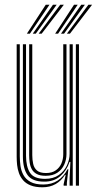

<svg xmlns="http://www.w3.org/2000/svg" viewBox="-20 -788 411 815"><path d="M160.2 7Q130.2 7 110.2 -1Q90.2 -9 78.4 -22.6Q66.5 -36.2 60.5 -53.1Q54.5 -70 52.6 -87.9Q50.8 -105.8 50.8 -122.2V-600H64V-124.5Q64 -105 66.9 -83.9Q69.8 -62.8 79.6 -44.9Q89.5 -27 109.5 -15.9Q129.5 -4.8 163.8 -4.8Q199.5 -4.8 225.2 -21.8Q251 -38.8 266.5 -69.5H270.2L263.8 -11.8V0H250.2L250 -5.5L258.8 -45.8H256Q240.2 -20.5 216.2 -6.8Q192.2 7 160.2 7ZM302 0V-600H315.2V0ZM173.8 -41.8Q150 -41.8 136 -49.4Q122 -57 115.1 -69.6Q108.2 -82.2 106 -97.8Q103.8 -113.2 103.8 -128.8V-600H117V-129.5Q117 -110 120.8 -92.6Q124.5 -75.2 136.9 -64.4Q149.2 -53.5 175.5 -53.5Q200.5 -53.5 216.6 -64.8Q232.8 -76 240.6 -94.2Q248.5 -112.5 248.5 -133.2V-600H262.2V-134Q262.2 -110.5 252.6 -89.2Q243 -68 223.5 -54.9Q204 -41.8 173.8 -41.8ZM167 -17Q116.8 -17.2 97 -44.9Q77.2 -72.5 77.2 -125.2V-600H90.5V-126.8Q90.5 -80.5 107.4 -54.6Q124.2 -28.8 171.2 -28.8Q206.5 -28.8 229.6 -45.1Q252.8 -61.5 264.1 -86Q275.5 -110.5 275.5 -135.2V-600H288.8V0H275.5V-32L278.8 -100.5H275Q263.8 -65 236.4 -40.8Q209 -16.5 167 -17ZM94 -645 174.2 -767.8H190L106.8 -645ZM119 -645 204.8 -767.8H220.5L131.8 -645ZM144 -645 235.5 -767.8H251L156.8 -645ZM214 -645 294.2 -767.8H309.8L226.5 -645ZM238.8 -645 324.8 -767.8H340.2L251.8 -645ZM263.8 -645 355.2 -767.8H370.8L276.8 -645Z"/></svg>

Font: Big Shoulders Inline Display Thin
Style: Regular
Weight: 400
Version: Version 2.002